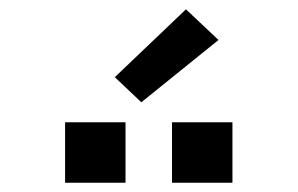

<svg xmlns="http://www.w3.org/2000/svg" viewBox="-20 -998 640 413"><path d="M350 -605V-735H480V-605ZM120 -605V-735H250V-605ZM284 -778 227 -832 380 -978 450 -912Z"/></svg>

Font: Iosevka SS04 XBd Ex
Style: Regular
Weight: 800
Width: 7
Monospace: yes
Designer: Belleve Invis
Foundry: Belleve Invis
Version: Version 19.0.0; ttfautohint (v1.8.4)